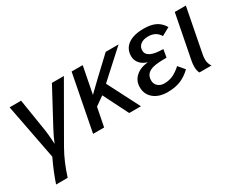

<svg xmlns="http://www.w3.org/2000/svg" viewBox="-97 -949 1929 1567"><g transform="rotate(-30 867.0 -165.5)"><path d="M276.4 -25.9Q216.8 78.6 176.8 207H67.4Q99.6 109.4 154.3 -5.4L53.7 -528.3H162.1L211.9 -214.8Q213.9 -201.2 216.3 -176Q218.8 -150.9 220.7 -126Q222.7 -101.1 222.7 -85.9Q232.9 -112.3 247.1 -142.1Q261.2 -171.9 278.8 -204.6L452.6 -528.3H565.4Z M674.3 -176.3 639.6 0H535.6L638.2 -528.3H742.7L693.4 -275.9L790.5 -369.6L959.5 -528.3H1080.6L831.5 -301.8L986.3 0H876L757.8 -234.9Z M1246.1 -65.4Q1295.4 -65.4 1333.7 -85Q1372.1 -104.5 1405.8 -136.2L1455.6 -77.6Q1408.2 -31.7 1356.4 -11Q1304.7 9.8 1235.4 9.8Q1153.3 9.8 1104.5 -30.8Q1055.7 -71.3 1055.7 -138.2Q1055.7 -197.8 1097.9 -236.6Q1140.1 -275.4 1212.9 -282.7L1213.4 -283.7Q1170.4 -295.9 1145.8 -325.2Q1121.1 -354.5 1121.1 -393.6Q1121.1 -461.9 1173.6 -499.8Q1226.1 -537.6 1322.3 -537.6Q1390.1 -537.6 1433.8 -515.6Q1477.5 -493.7 1503.9 -447.3L1428.7 -406.2Q1410.2 -436.5 1383.8 -450.4Q1357.4 -464.4 1321.8 -464.4Q1275.9 -464.4 1249.5 -443.8Q1223.1 -423.3 1223.1 -388.2Q1223.1 -313 1378.4 -313L1365.7 -238.8Q1276.4 -238.8 1239.7 -229Q1201.2 -219.2 1182.4 -197.5Q1163.6 -175.8 1163.6 -141.1Q1163.6 -106.9 1186.8 -86.2Q1210 -65.4 1246.1 -65.4Z M1629.9 -68.8Q1629.9 -30.8 1651.4 0H1538.1Q1531.7 -9.3 1528.1 -24.9Q1524.4 -40.5 1524.4 -61Q1524.4 -87.4 1529.8 -115.2L1610.4 -528.3H1714.8L1633.8 -110.8Q1629.9 -90.8 1629.9 -68.8Z"/></g></svg>

Font: Arimo Medium
Style: Italic
Weight: 500
Italic angle: -12°
Designer: Steve Matteson
Foundry: Monotype Imaging Inc.
Version: Version 1.33